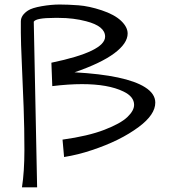

<svg xmlns="http://www.w3.org/2000/svg" viewBox="-20 -679 751 841"><path d="M217.8 -600.6Q137.7 -600.6 127.9 -584L142.6 141.6H76.2Q86.9 73.2 86.9 -22Q86.9 -117.2 83.5 -209.5Q80.1 -301.8 75.7 -398.4Q71.3 -495.1 71.3 -535.2V-585Q71.3 -612.3 102.5 -632.8Q120.1 -644.5 162.6 -651.9Q205.1 -659.2 241.2 -659.2Q277.3 -659.2 323.7 -655.8Q370.1 -652.3 425.8 -633.8Q481.4 -615.2 510.3 -587.9Q539.1 -560.5 539.1 -532.2Q539.1 -489.3 481 -445.8Q422.9 -402.3 306.6 -362.3Q532.2 -349.6 615.2 -296.9Q660.2 -268.6 660.2 -229.5Q660.2 -176.8 587.9 -123Q506.8 -62.5 382.8 -21.5Q322.3 -1 260.7 8.8L253.9 -67.4Q366.2 -83 437 -110.4Q507.8 -137.7 537.6 -166Q567.4 -194.3 567.4 -219.7Q567.4 -255.9 520.5 -278.3Q454.1 -310.5 338.9 -310.5Q281.2 -310.5 209 -301.8L205.1 -404.3Q440.4 -453.1 440.4 -518.6Q440.4 -564.5 357.4 -585.9Q301.8 -600.6 238.3 -600.6Z"/></svg>

Font: Architects Daughter
Style: Regular
Weight: 400
Designer: Kimberly Geswein
Foundry: Kimberly Geswein
Version: Version 1.002 2010